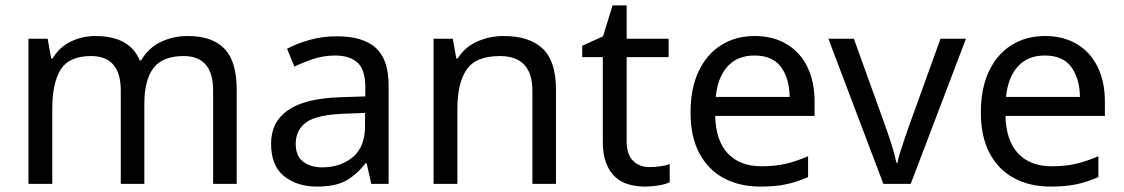

<svg xmlns="http://www.w3.org/2000/svg" viewBox="-20 -679 4151 709"><path d="M156 -536 169 -463H174Q199 -505 241.5 -525.5Q284 -546 332 -546Q459 -546 496 -456H501Q528 -502 573.5 -524Q619 -546 673 -546Q764 -546 809 -499Q854 -452 854 -349V0H767V-345Q767 -472 658 -472Q580 -472 546.5 -427.5Q513 -383 513 -296V0H426V-345Q426 -472 316 -472Q235 -472 204 -422Q173 -372 173 -278V0H85V-536Z M1223 -545Q1321 -545 1368 -502Q1415 -459 1415 -365V0H1351L1334 -76H1330Q1295 -32 1256 -11Q1217 10 1150 10Q1077 10 1029 -28.5Q981 -67 981 -149Q981 -229 1044 -272.5Q1107 -316 1238 -320L1329 -323V-355Q1329 -422 1300 -448Q1271 -474 1218 -474Q1176 -474 1138 -461.5Q1100 -449 1067 -433L1040 -499Q1075 -518 1123 -531.5Q1171 -545 1223 -545ZM1328 -262 1249 -259Q1149 -255 1110.5 -227Q1072 -199 1072 -148Q1072 -103 1099.5 -82Q1127 -61 1170 -61Q1237 -61 1282.5 -98.5Q1328 -136 1328 -214Z M1581 -536H1652L1665 -463H1670Q1696 -505 1742 -525.5Q1788 -546 1839 -546Q1936 -546 1984.5 -499Q2033 -452 2033 -349V0H1946V-343Q1946 -472 1826 -472Q1737 -472 1703 -422Q1669 -372 1669 -278V0H1581Z M2207 -545 2242 -659H2294V-536H2449V-468H2294V-158Q2294 -109 2317.5 -85.5Q2341 -62 2378 -62Q2398 -62 2419 -65Q2440 -68 2453 -73V-6Q2439 1 2413 5.5Q2387 10 2363 10Q2332 10 2303.5 2.5Q2275 -5 2253.5 -24Q2232 -43 2219 -75Q2206 -107 2206 -156V-468H2130V-510Z M2767 -546Q2835 -546 2885 -516Q2935 -486 2961.5 -431.5Q2988 -377 2988 -304V-251H2621Q2623 -160 2667.5 -112.5Q2712 -65 2792 -65Q2843 -65 2882.5 -74.5Q2922 -84 2964 -102V-25Q2923 -7 2883 1.5Q2843 10 2788 10Q2711 10 2653 -21Q2595 -52 2562.5 -113Q2530 -174 2530 -264Q2530 -352 2559.5 -415Q2589 -478 2642.5 -512Q2696 -546 2767 -546ZM2766 -474Q2703 -474 2666.5 -433.5Q2630 -393 2623 -321H2896Q2895 -389 2864 -431.5Q2833 -474 2766 -474Z M3242 0 3039 -536H3133L3247 -220Q3255 -198 3264 -171Q3273 -144 3280 -119Q3287 -94 3290 -78H3294Q3297 -94 3305 -119.5Q3313 -145 3322 -171.5Q3331 -198 3339 -220L3453 -536H3547L3343 0Z M3839 -546Q3907 -546 3957 -516Q4007 -486 4033.5 -431.5Q4060 -377 4060 -304V-251H3693Q3695 -160 3739.5 -112.5Q3784 -65 3864 -65Q3915 -65 3954.5 -74.5Q3994 -84 4036 -102V-25Q3995 -7 3955 1.5Q3915 10 3860 10Q3783 10 3725 -21Q3667 -52 3634.5 -113Q3602 -174 3602 -264Q3602 -352 3631.5 -415Q3661 -478 3714.5 -512Q3768 -546 3839 -546ZM3838 -474Q3775 -474 3738.5 -433.5Q3702 -393 3695 -321H3968Q3967 -389 3936 -431.5Q3905 -474 3838 -474Z"/></svg>

Font: BC Sans
Style: Regular
Weight: 400
Designer: Monotype Design Team
Province of B.C.
Foundry: Monotype Imaging Inc.
Version: Version 2.000;GOOG;noto-source:20170915:90ef993387c0